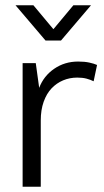

<svg xmlns="http://www.w3.org/2000/svg" viewBox="-20 -710 394 730"><path d="M66 0V-470H116L129 -376Q146 -421 186 -448.5Q226 -476 277 -476Q302 -476 320 -472Q338 -468 349 -463L336 -401Q324 -407 309 -411Q294 -415 274 -415Q245 -415 220 -404.5Q195 -394 176 -374Q157 -354 146 -323Q135 -292 135 -252V0ZM212 -556H153L39 -690H107L183 -599L259 -690H326Z"/></svg>

Font: Mukta Light
Style: Regular
Weight: 300
Designer: Girish Dalvi and Yashodeep Gholap
Foundry: Ek Type
Version: Version 2.538;PS 1.002;hotconv 16.6.51;makeotf.lib2.5.65220;